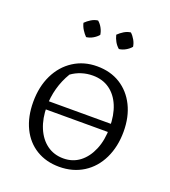

<svg xmlns="http://www.w3.org/2000/svg" viewBox="-129 -785 785 886"><g transform="rotate(20 263.5 -342.0)"><path d="M83 -222V-262H451V-222ZM262 6Q198 6 149.5 -23.5Q101 -53 74.5 -107.5Q48 -162 48 -235Q48 -310 76 -367.5Q104 -425 154.5 -457.5Q205 -490 270 -490Q336 -490 384.5 -459.5Q433 -429 460 -374.5Q487 -320 487 -248Q487 -174 459 -116Q431 -58 380 -26Q329 6 262 6ZM267 -37Q313 -37 347 -63Q381 -89 400.5 -135.5Q420 -182 420 -244Q420 -305 401.5 -349.5Q383 -394 348.5 -418.5Q314 -443 266 -443Q237 -443 210.5 -434.5Q184 -426 162 -410Q138 -370 126 -326Q114 -282 114 -237Q114 -178 133 -132.5Q152 -87 186.5 -62Q221 -37 267 -37ZM201 -690Q214 -679 222.5 -663Q231 -647 233 -631Q223 -619 207.5 -610Q192 -601 175 -599Q164 -610 154.5 -625Q145 -640 141 -657Q153 -669 168.5 -678.5Q184 -688 201 -690ZM362 -690Q374 -679 383 -663Q392 -647 394 -631Q384 -619 368.5 -610Q353 -601 336 -599Q323 -610 314.5 -625Q306 -640 302 -657Q314 -669 329.5 -678.5Q345 -688 362 -690Z"/></g></svg>

Font: Piazzolla 24pt Light
Style: Regular
Weight: 300
Designer: Juan Pablo del Peral
Foundry: Huerta Tipografica
Version: Version 2.005